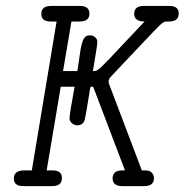

<svg xmlns="http://www.w3.org/2000/svg" viewBox="-20 -631 626 651"><path d="M26.9 -25.9Q26.9 -52.7 61 -53.2H87.9L171.9 -558.1H151.9Q119.6 -558.1 120.1 -584Q120.1 -610.8 152.8 -610.8H252Q282.7 -610.8 283.2 -585Q283.2 -558.1 251 -558.1H222.2L193.8 -390.1H242.2Q244.1 -403.3 246.6 -418.2Q249 -433.1 250 -442.1Q251 -451.2 252.9 -461.7Q254.9 -472.2 256.3 -478Q257.8 -483.9 260 -490.5Q262.2 -497.1 264.2 -500Q266.1 -502.9 269 -505.9Q272 -508.8 275.9 -510Q279.8 -511.2 285.2 -511.2Q293.9 -511.2 300.5 -506.1Q307.1 -501 308.6 -496.6Q310.1 -492.2 310.1 -488.8Q310.1 -482.9 306.6 -460.4Q303.2 -438 299.1 -415Q294.9 -392.1 294.9 -390.1H300.8Q308.6 -390.1 322.8 -403.1Q336.9 -416 403.8 -487.8Q443.8 -530.8 470.2 -558.1Q435.1 -558.1 435.1 -584Q435.1 -610.8 466.8 -610.8H554.2Q586.4 -610.8 585.9 -585Q585.9 -558.1 553.2 -558.1H543Q535.2 -558.1 522.5 -546.1Q509.8 -534.2 455.1 -476.1Q397 -415 354 -369.1Q346.2 -359.4 349.1 -348.1L460.9 -53.2H472.2Q488.3 -53.2 495.1 -45.2Q502 -37.1 502 -26.9Q502 0 469.2 0H392.1Q362.3 -1 361.8 -25.9Q361.8 -52.7 393.1 -53.2H403.8L295.9 -336.9H287.1Q286.1 -335.9 282 -309.1Q277.8 -282.2 272.9 -253.7Q268.1 -225.1 265.1 -219.2Q258.3 -206.1 242.2 -206.1Q232.4 -206.1 224.1 -213.1Q215.8 -220.2 215.8 -230Q215.8 -244.1 232.9 -336.9H186L138.2 -53.2H158.2Q190.4 -53.2 189.9 -26.9Q189.9 0 157.2 0H58.1Q26.9 0 26.9 -25.9Z"/></svg>

Font: CMU Typewriter Text
Style: LightOblique
Weight: 200
Italic angle: -9.46001°
Version: Version 0.7.0